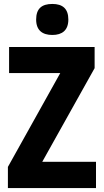

<svg xmlns="http://www.w3.org/2000/svg" viewBox="-20 -952 525 972"><path d="M245 -932C192 -932 163 -909 163 -853C163 -799 194 -775 245 -775C295 -775 326 -799 326 -853C326 -908 297 -932 245 -932ZM466 0V-133H194L459 -607V-714H26V-582H285L20 -107V0Z"/></svg>

Font: Noto Sans Gurmukhi UI Condensed ExtraBold
Style: Regular
Weight: 800
Width: 3
Designer: Jelle Bosma - Monotype Design Team
Foundry: Monotype Imaging Inc.
Version: Version 2.004